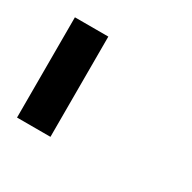

<svg xmlns="http://www.w3.org/2000/svg" viewBox="-62 -623 311 311"><g transform="rotate(30 94.0 -467.0)"><path d="M0 -373H62.5V-560.5H0Z"/></g></svg>

Font: Chicago Kare
Style: Regular
Weight: 400
Designer: Duane King
Version: Version 1.001;hotconv 1.0.109;makeotfexe 2.5.65596